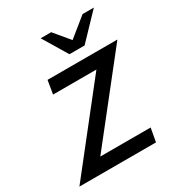

<svg xmlns="http://www.w3.org/2000/svg" viewBox="-187 -862 897 974"><g transform="rotate(-30 262.0 -375.0)"><path d="M373 -606.9H284.2L198.2 -750H259.8L334 -661.1L443.8 -750H509.8ZM532.2 -549.8 160.2 -79.1H455.1L440.9 0H-7.8L363.8 -471.2H109.9L123 -549.8Z"/></g></svg>

Font: Stilu
Style: Italic
Weight: 400
Italic angle: -10°
Designer: Genilson Lima Santos
Foundry: Genilson Lima Santos
Version: Version 1.200;PS 001.200;hotconv 1.0.88;makeotf.lib2.5.64775